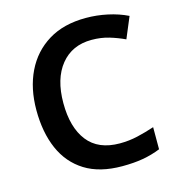

<svg xmlns="http://www.w3.org/2000/svg" viewBox="-109 -819 855 923"><g transform="rotate(-15 319.0 -357.0)"><path d="M400 -615Q303 -615 247 -546Q191 -477 191 -356Q191 -235 244 -167Q297 -99 404 -99Q450 -99 493 -109Q536 -119 578 -133V-23Q536 -6 490.5 2Q445 10 387 10Q275 10 202 -35.5Q129 -81 93 -163.5Q57 -246 57 -357Q57 -465 97 -547.5Q137 -630 213.5 -677Q290 -724 401 -724Q455 -724 508.5 -712.5Q562 -701 607 -679L563 -574Q527 -591 487 -603Q447 -615 400 -615Z"/></g></svg>

Font: Noto Sans Meetei Mayek SemiBold
Style: Regular
Weight: 600
Designer: Monotype Design Team and Neelakash Kshetrimayum
Foundry: Monotype Imaging Inc.
Version: Version 2.002; ttfautohint (v1.8.4.7-5d5b)